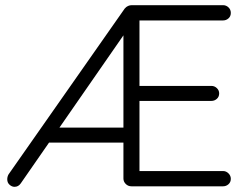

<svg xmlns="http://www.w3.org/2000/svg" viewBox="-20 -720 959 742"><path d="M175 -227H475L457 -205V-623L472 -605L60 -11Q51 2 36 2Q26 2 17 -6Q8 -14 8 -27Q8 -37 13 -46L462 -687Q468 -694 475 -697Q482 -700 489 -700H842Q854 -700 863 -691.5Q872 -683 872 -670Q872 -657 863 -649Q854 -641 842 -641H511L519 -651V-376L512 -388H797Q809 -388 818 -379.5Q827 -371 827 -359Q827 -346 818 -338Q809 -330 797 -330H510L519 -340V-45L512 -59H842Q854 -59 863 -50Q872 -41 872 -29Q872 -16 863 -8Q854 0 842 0H488Q475 0 466 -9Q457 -18 457 -30V-182L476 -169H131Z"/></svg>

Font: Quicksand Light
Style: Regular
Weight: 400
Version: Version 3.004